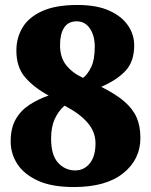

<svg xmlns="http://www.w3.org/2000/svg" viewBox="-20 -744 609 774"><path d="M278 10Q188 10 132 -16Q76 -42 49.5 -83.5Q23 -125 23 -174Q23 -227 43 -262.5Q63 -298 98 -321Q133 -344 176 -359Q117 -391 81.5 -432Q46 -473 46 -540Q46 -591 70.5 -632.5Q95 -674 149.5 -699Q204 -724 292 -724Q369 -724 419.5 -701.5Q470 -679 495.5 -642Q521 -605 521 -561Q521 -496 486 -458.5Q451 -421 388 -394Q446 -365 480.5 -335.5Q515 -306 530.5 -271Q546 -236 546 -188Q546 -101 476.5 -45.5Q407 10 278 10ZM315 -430Q334 -445 348 -474.5Q362 -504 362 -556Q362 -600 342.5 -629Q323 -658 289 -658Q255 -658 238.5 -632.5Q222 -607 222 -562Q222 -512 247.5 -480.5Q273 -449 315 -430ZM283 -57Q319 -57 342 -85.5Q365 -114 365 -166Q365 -213 332 -250.5Q299 -288 240 -318Q215 -296 200.5 -264Q186 -232 186 -185Q186 -118 214.5 -87.5Q243 -57 283 -57Z"/></svg>

Font: Noto Serif Black
Style: Regular
Weight: 900
Designer: Monotype Design Team
Foundry: Monotype Imaging Inc.
Version: Version 2.014; ttfautohint (v1.8.4.7-5d5b)